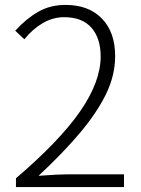

<svg xmlns="http://www.w3.org/2000/svg" viewBox="-20 -762 575 782"><path d="M390 -532Q390 -606 352.5 -649Q315 -692 241 -692Q196 -692 154.5 -668Q113 -644 79 -602L42 -637Q88 -687 136.5 -714.5Q185 -742 247 -742Q341 -742 395 -686.5Q449 -631 449 -533Q449 -456 412 -379Q376 -305 308 -223.5Q240 -142 137 -46Q217 -52 257 -52H485V0H45V-36Q222 -187 306 -308Q390 -429 390 -532Z"/></svg>

Font: Merged Yaku Han JP Light
Style: Regular
Weight: 300
Designer: Ryoko NISHIZUKA 西塚涼子 (kana, bopomofo & ideographs); Paul D. Hunt (Latin, Greek & Cyrillic); Sandoll Communications 산돌커뮤니
Foundry: Adobe
Version: Version 2.004